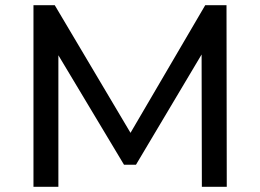

<svg xmlns="http://www.w3.org/2000/svg" viewBox="-20 -720 1003 740"><path d="M205 0V-507L458 -85H504L757 -510L758 0H854L853 -700H771L483 -208L191 -700H109V0Z"/></svg>

Font: Malon Grotesk Med
Style: Regular
Weight: 500
Designer: Julieta Ulanovsky
Foundry: Julieta Ulanovsky
Version: Version 7.200